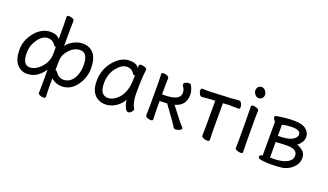

<svg xmlns="http://www.w3.org/2000/svg" viewBox="-80 -1268 3416 2002"><g transform="rotate(20 1628.5 -267.0)"><path d="M583 -68Q631 -68 664.5 -97Q698 -126 715.5 -175Q733 -224 733 -281Q733 -419 648 -419Q568 -419 508 -336Q476 -293 475 -232Q474 -213 474 -136L471 -135Q487 -135 501.5 -113.5Q516 -92 538 -80Q560 -68 583 -68ZM210 -69Q275 -69 335 -135Q395 -201 395 -287V-363Q395 -364 388.5 -364Q382 -364 374 -371Q346 -421 287 -421Q228 -421 179.5 -352.5Q131 -284 131 -201Q131 -69 210 -69ZM453 178Q434 178 413.5 169.5Q393 161 393 145L395 58V-112Q363 -60 315.5 -28Q268 4 204 4Q138 4 93 -49Q48 -102 48 -207Q48 -312 121 -402Q155 -444 199 -468Q243 -492 291 -492Q367 -492 395 -449V-594L393 -697Q393 -712 416 -712Q434 -712 454.5 -703.5Q475 -695 475 -679L473 -593V-398Q497 -446 575 -478Q611 -492 648 -492Q729 -492 773 -437.5Q817 -383 817 -277Q817 -171 752.5 -84Q688 3 590 3Q554 3 519 -12.5Q484 -28 473 -44V59L476 162Q476 178 453 178Z M1086 -48Q1128 -48 1169 -79Q1271 -153 1271 -330L1272 -365H1263Q1254 -365 1249 -372Q1220 -422 1164 -422Q1107 -422 1051.5 -352Q996 -282 996 -180Q996 -48 1086 -48ZM1083 24Q1007 24 961.5 -27.5Q916 -79 916 -175Q916 -302 994.5 -397Q1073 -492 1169 -492Q1251 -492 1273 -446V-475Q1273 -491 1298 -491Q1318 -491 1339.5 -483Q1361 -475 1361 -459V-457Q1348 -368 1348 -195Q1348 -92 1382 -38Q1385 -32 1385 -25Q1385 -16 1370 1.5Q1355 19 1336 19Q1316 19 1304 -5Q1283 -43 1277 -98Q1249 -44 1195 -10Q1141 24 1083 24Z M1864 19Q1844 19 1836 6Q1828 -14 1688 -206Q1634 -203 1605 -203V-106L1608 0Q1608 16 1585 16Q1566 16 1545.5 7.5Q1525 -1 1525 -18L1527 -106V-366L1524 -473Q1524 -489 1548 -489Q1566 -489 1586.5 -480.5Q1607 -472 1607 -455L1605 -366V-276Q1716 -276 1760 -298.5Q1804 -321 1804 -366Q1804 -401 1781 -431Q1775 -440 1775 -452Q1775 -466 1794 -474.5Q1813 -483 1829 -483Q1847 -483 1853 -473Q1883 -423 1883 -370Q1883 -251 1764 -219L1763 -220Q1764 -220 1776 -205Q1788 -190 1841 -120.5Q1894 -51 1910 -36.5Q1926 -22 1926 -15Q1926 -2 1904 8.5Q1882 19 1864 19Z M2212 16Q2192 16 2169.5 7.5Q2147 -1 2147 -18L2149 -115V-404L2087 -401Q2064 -400 2039.5 -396.5Q2015 -393 2003 -393Q1987 -393 1975.5 -414Q1964 -435 1964 -454Q1964 -476 1983 -476L2055 -474L2299 -485Q2323 -487 2347.5 -489.5Q2372 -492 2384 -492Q2399 -492 2410 -470.5Q2421 -449 2421 -432Q2421 -409 2403 -409L2300 -411L2233 -407V-115L2236 0Q2236 16 2212 16Z M2582 16Q2563 16 2541 7.5Q2519 -1 2519 -17L2521 -105Q2521 -368 2518 -475Q2518 -490 2542 -490Q2561 -490 2582.5 -481.5Q2604 -473 2604 -457L2602 -368Q2602 -105 2605 1Q2605 16 2582 16ZM2505 -650Q2505 -672 2519 -688Q2533 -704 2558 -704Q2582 -704 2599 -682Q2616 -660 2616 -638Q2616 -615 2601.5 -599.5Q2587 -584 2563 -584Q2539 -584 2522 -605.5Q2505 -627 2505 -650Z M2912 -42Q3058 -42 3109 -98Q3128 -118 3128 -150Q3128 -221 3012 -221Q2969 -221 2888 -215V-43ZM2888 -283Q3012 -283 3059 -319Q3091 -342 3091 -370Q3091 -396 3067 -408Q3043 -420 2995 -420Q2947 -420 2888 -407ZM2913 21H2885Q2836 18 2806 12.5Q2776 7 2776 -12Q2776 -22 2784.5 -28.5Q2793 -35 2806 -35H2809V-413Q2802 -417 2793.5 -429.5Q2785 -442 2785 -454Q2785 -469 2800 -471Q2900 -490 2994 -490Q3088 -490 3129 -454Q3170 -418 3170 -375Q3170 -332 3144 -300.5Q3118 -269 3106 -265Q3133 -262 3170 -232.5Q3207 -203 3207 -155Q3207 -108 3183.5 -73.5Q3160 -39 3123 -16Q3086 7 3041.5 14Q2997 21 2913 21Z"/></g></svg>

Font: ToneOZ-Pinyin-WenKai-Medium
Style: Medium
Weight: 700
Designer: Fontworks Inc.
Foundry: ToneOZ
Version: Version 0.240331